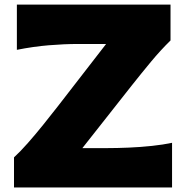

<svg xmlns="http://www.w3.org/2000/svg" viewBox="-20 -830 824 850"><path d="M42 0V-133.3Q69.3 -158.2 103.5 -197Q137.7 -235.8 172.6 -279.3Q207.5 -322.8 236.8 -360.4L449.7 -635.3H324.7Q264.2 -635.3 196 -629.6Q127.9 -624 54.7 -609.4V-809.6H734.9V-650.9Q690.9 -607.9 648.2 -556.4Q605.5 -504.9 563 -451.2L344.7 -174.3H455.6Q498 -174.3 550 -176.5Q602.1 -178.7 652.6 -184.1Q703.1 -189.5 741.7 -197.8V0Z"/></svg>

Font: Pinar-DS3-FD ExtraBold
Style: Regular
Weight: 800
Designer: Amin Abedi
Version: Version 3.000